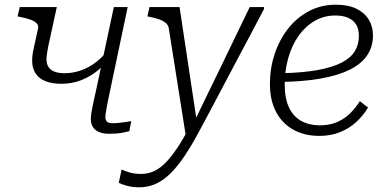

<svg xmlns="http://www.w3.org/2000/svg" viewBox="-20 -567 1643 818"><path d="M185 -367Q182 -351 180 -337.5Q178 -324 178 -314Q178 -296 186 -282.5Q194 -269 211.5 -262Q229 -255 255 -255Q292 -255 327.5 -268Q363 -281 394 -306Q425 -331 447 -365L465 -343Q438 -302 403 -272Q368 -242 327.5 -226Q287 -210 242 -210Q201 -210 173 -221.5Q145 -233 131 -255Q117 -277 117 -308Q117 -320 118.5 -333Q120 -346 124 -363L142 -445Q145 -458 137 -467Q129 -476 112 -482.5Q95 -489 70 -494L55 -497L64 -537H222ZM429 -67Q429 -55 436 -48.5Q443 -42 459 -42Q472 -42 486.5 -43.5Q501 -45 514.5 -47Q528 -49 539 -51L531 -8Q519 -5 504 -2Q489 1 473.5 2Q458 3 443 3Q408 3 387.5 -13Q367 -29 367 -60Q367 -73 369.5 -88.5Q372 -104 377 -126.5Q382 -149 389 -181L465 -537H524L449 -181Q442 -148 437.5 -125.5Q433 -103 431 -89Q429 -75 429 -67Z M774 27 799 -14 820 -39 745 -537H617L608 -497L619 -495Q644 -490 661 -483.5Q678 -477 687.5 -468Q697 -459 699 -447ZM806 -45 794 -39Q763 22 735.5 63Q708 104 683 128.5Q658 153 633.5 163.5Q609 174 581 174Q551 174 529.5 167Q508 160 498 155L486 212Q498 218 521 224.5Q544 231 574 231Q610 231 642 217Q674 203 704.5 173.5Q735 144 766 98Q797 52 831 -12Q859 -64 886.5 -116Q914 -168 941.5 -220Q969 -272 996 -323Q1023 -374 1050.5 -425.5Q1078 -477 1105 -529V-537H1044Q1014 -476 984.5 -414Q955 -352 925 -290.5Q895 -229 865 -167.5Q835 -106 806 -45Z M1340 12Q1278 12 1230.5 -14Q1183 -40 1156.5 -89.5Q1130 -139 1130 -210Q1130 -276 1150 -336.5Q1170 -397 1207 -444.5Q1244 -492 1296 -519.5Q1348 -547 1411 -547Q1463 -547 1498 -530Q1533 -513 1551 -483.5Q1569 -454 1569 -416Q1569 -368 1544 -331Q1519 -294 1469 -269.5Q1419 -245 1345 -232Q1271 -219 1173 -218L1178 -255Q1270 -257 1333 -268.5Q1396 -280 1435 -300Q1474 -320 1491.5 -348.5Q1509 -377 1509 -415Q1509 -443 1497.5 -462Q1486 -481 1463.5 -491Q1441 -501 1409 -501Q1360 -501 1320 -477.5Q1280 -454 1251.5 -413.5Q1223 -373 1208 -319.5Q1193 -266 1193 -206Q1193 -147 1211.5 -108.5Q1230 -70 1264 -51.5Q1298 -33 1342 -33Q1385 -33 1416.5 -47Q1448 -61 1471.5 -84Q1495 -107 1513 -136L1548 -109Q1528 -75 1497.5 -47Q1467 -19 1427.5 -3.5Q1388 12 1340 12Z"/></svg>

Font: Roboto Serif ExtraLight
Style: Italic
Weight: 250
Italic angle: -10°
Designer: Greg Gazdowicz
Foundry: Commercial Type
Version: Version 1.008